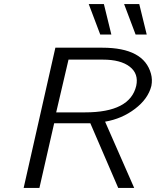

<svg xmlns="http://www.w3.org/2000/svg" viewBox="-20 -930 772 950"><path d="M419 -910H494L531 -759H476ZM594 -910H669L706 -759H651ZM97 0 254 -694H486Q692 -694 727 -565Q735 -536 729 -505Q713 -441 648 -391.5Q583 -342 500 -328Q514 -296 572 -164Q630 -32 644 0H565L427 -320H248L175 0ZM258 -374H401Q623 -374 654 -505Q667 -565 622 -600Q577 -635 489 -635H319Z"/></svg>

Font: Coval
Style: ExtraLight Italic
Weight: 200
Foundry: Context Ltd
Version: Version 001.000